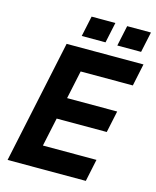

<svg xmlns="http://www.w3.org/2000/svg" viewBox="-130 -981 871 1070"><g transform="rotate(15 306.0 -446.5)"><path d="M18 0 168.4 -710H611.8L584.8 -581.6H283.8L249.2 -418.6H538.2L511.6 -293.4H222.6L187.4 -128.4H496.4L469.4 0ZM238.4 -774.2 263.6 -892.6H400.8L375.6 -774.2ZM443.6 -774.2 468.8 -892.6H606L580.8 -774.2Z"/></g></svg>

Font: Geist Mono
Style: Italic
Weight: 400
Italic angle: -12°
Monospace: yes
Designer: Basement.studio, Andrés Briganti, Mateo Zaragoza
Foundry: Basement.studio, Vercel, Andrés Briganti, Guido Ferreyra, Mateo Zaragoza
Version: Version 1.500